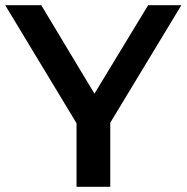

<svg xmlns="http://www.w3.org/2000/svg" viewBox="-29 -720 719 740"><path d="M396 -247V0H266V-245L-9 -700H130L335 -359L542 -700H670Z"/></svg>

Font: mBank SemiBold
Style: Regular
Weight: 600
Designer: Julieta Ulanovsky
Foundry: Julieta Ulanovsky
Version: Version 7.200